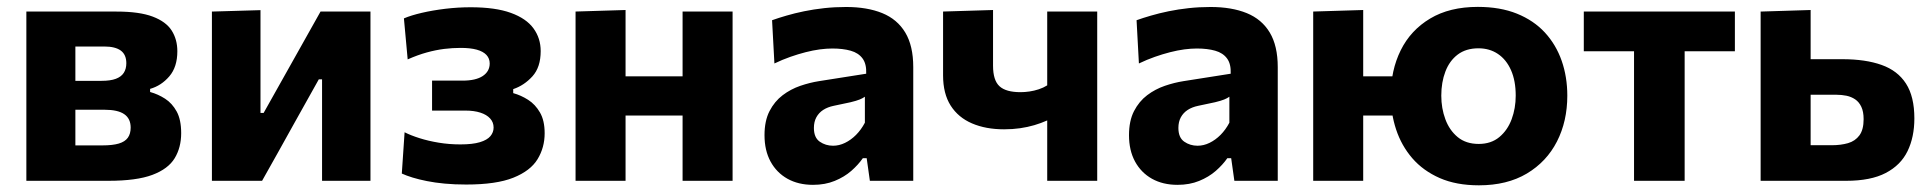

<svg xmlns="http://www.w3.org/2000/svg" viewBox="-20 -533 5690 566"><path d="M57.7 0Q57.7 -53.7 57.7 -104.1Q57.7 -154.5 57.7 -216.8V-266.8Q57.7 -316.3 57.7 -355.3Q57.7 -394.3 57.7 -428.8Q57.7 -463.3 57.7 -498.9Q111.1 -498.9 182.9 -498.9Q254.6 -498.9 323.7 -498.9Q391.1 -498.9 430.3 -484Q469.4 -469.2 486.1 -443Q502.8 -416.7 502.8 -382Q502.8 -335.5 479.1 -307.9Q455.5 -280.4 422.5 -271V-261.8Q445.9 -255.4 466.7 -242Q487.5 -228.6 500.8 -204.4Q514.1 -180.2 514.1 -140.5Q514.1 -98.3 495 -66.7Q475.8 -35 429.2 -17.5Q382.6 0 299.4 0Q225.5 0 164.5 0Q103.6 0 57.7 0ZM202.2 -104.4H282Q311.8 -104.4 330.1 -109.8Q348.4 -115.2 356.8 -126.9Q365.2 -138.6 365.2 -156.9Q365.2 -183.3 346.3 -196.4Q327.4 -209.5 287.7 -209.5H160.6V-294.7H279.4Q305.5 -294.7 321.5 -300.7Q337.5 -306.7 344.9 -318.3Q352.4 -329.9 352.4 -346.6Q352.4 -371.8 336.1 -383.9Q319.7 -395.9 287.4 -395.9H202.2Q202.2 -363.2 202.2 -332.8Q202.2 -302.4 202.2 -266.8V-216.8Q202.2 -185.9 202.2 -159.4Q202.2 -132.8 202.2 -104.4Z M604.7 0Q604.7 -53.7 604.7 -103.8Q604.7 -153.8 604.7 -216.1V-266.1Q604.7 -315.6 604.7 -354.7Q604.7 -393.9 604.7 -428.6Q604.7 -463.3 604.7 -498.9L747.9 -503.1Q747.9 -470.2 747.9 -437.9Q747.9 -405.6 747.9 -369.1Q747.9 -332.6 747.9 -286.7V-200H757.1L830.2 -330.2Q854.2 -372.8 877.9 -415.2Q901.6 -457.7 924.9 -498.9H1072.1Q1072.1 -463.3 1072.1 -428.6Q1072.1 -393.9 1072.1 -354.7Q1072.1 -315.6 1072.1 -266.1V-216.1Q1072.1 -153.8 1072.1 -103.8Q1072.1 -53.7 1072.1 0H929.4Q929.4 -52.4 929.4 -101.4Q929.4 -150.4 929.4 -210.9V-299.1H919.8L848 -170.7Q824.1 -127.7 800.2 -84.8Q776.3 -42 752.6 0Z M1354.4 11Q1320.1 11 1291.2 8.3Q1262.2 5.6 1238.5 0.8Q1214.8 -3.9 1196.3 -9.6Q1177.8 -15.3 1164.5 -21.4L1172.7 -143.1Q1191 -133.8 1216.7 -125.7Q1242.5 -117.5 1273.3 -112.4Q1304.1 -107.3 1337.1 -107.3Q1373.1 -107.3 1394.6 -113.8Q1416.2 -120.3 1425.7 -131.7Q1435.1 -143 1435.1 -157Q1435.1 -172.6 1424.8 -183.8Q1414.5 -195.1 1396 -201Q1377.5 -207 1352.1 -207Q1322.6 -207 1299.3 -207Q1275.9 -207 1253.7 -207V-295.3Q1273.7 -295.3 1295.3 -295.3Q1316.8 -295.3 1343.4 -295.3Q1382.5 -295.3 1403.1 -308.9Q1423.6 -322.6 1423.6 -345.9Q1423.6 -360.6 1414 -371Q1404.4 -381.3 1385.5 -386.6Q1366.5 -391.8 1338 -391.8Q1314.1 -391.8 1289.5 -388.8Q1264.8 -385.7 1238.2 -378.4Q1211.6 -371.1 1181.8 -357.9L1170.7 -478.8Q1192 -487.9 1223.6 -495.2Q1255.1 -502.5 1292.6 -507.1Q1330.1 -511.6 1367.5 -511.6Q1440.5 -511.6 1486 -495Q1531.5 -478.5 1552.7 -449.3Q1573.9 -420.2 1573.9 -382.4Q1573.9 -334.8 1549.5 -307.9Q1525.1 -281.1 1492.9 -270.3V-258.5Q1515.7 -252.2 1536.9 -238.7Q1558 -225.3 1571.8 -201.4Q1585.6 -177.6 1585.6 -140.2Q1585.6 -98.1 1564.7 -63.8Q1543.8 -29.4 1493.4 -9.2Q1443.1 11 1354.4 11Z M1676.7 0Q1676.7 -53.7 1676.7 -103.8Q1676.7 -154 1676.7 -216V-266Q1676.7 -315.5 1676.7 -354.8Q1676.7 -394 1676.7 -428.7Q1676.7 -463.3 1676.7 -499L1824.1 -503.5Q1824.1 -467.5 1824.1 -432Q1824.1 -396.6 1824.1 -356.6Q1824.1 -316.7 1824.1 -266V-216Q1824.1 -154 1824.1 -103.8Q1824.1 -53.7 1824.1 0ZM1765.8 -192.5V-307.9H2052.5V-192.5ZM1992.2 0Q1992.2 -53.7 1992.2 -103.8Q1992.2 -154 1992.2 -216V-266Q1992.2 -315.5 1992.2 -354.8Q1992.2 -394 1992.2 -428.7Q1992.2 -463.3 1992.2 -499H2139.6Q2139.6 -463.3 2139.6 -428.7Q2139.6 -394 2139.6 -354.8Q2139.6 -315.5 2139.6 -266V-216Q2139.6 -154 2139.6 -103.8Q2139.6 -53.7 2139.6 0Z M2376.6 11.9Q2333.7 11.9 2301.5 -6Q2269.4 -24 2251.5 -56.8Q2233.7 -89.7 2233.7 -134.4Q2233.7 -176.8 2248.5 -205.5Q2263.4 -234.3 2287.2 -252.3Q2311 -270.3 2339.3 -280Q2367.5 -289.6 2394.4 -293.8L2533.5 -315.7Q2534.7 -344.5 2522.7 -360.7Q2510.7 -377 2487.8 -383.5Q2464.9 -390 2433.7 -390Q2416.7 -390 2396.7 -387.4Q2376.7 -384.7 2354.8 -379.1Q2332.9 -373.5 2309.8 -365.4Q2286.7 -357.3 2262.9 -345.9L2256 -473.4Q2274.6 -480.1 2298.5 -487Q2322.3 -494 2350.5 -499.8Q2378.6 -505.6 2409.8 -509Q2441 -512.4 2474.2 -512.4Q2536.5 -512.4 2580.9 -494.3Q2625.2 -476.2 2648.7 -437Q2672.2 -397.8 2672.2 -335.1Q2672.2 -310.5 2672.2 -275Q2672.2 -239.5 2672.2 -211.3V-164.1Q2672.2 -126 2672.2 -85.8Q2672.2 -45.7 2672.2 0H2544.3L2534.9 -66.7H2523.6Q2510.1 -47.3 2489.5 -29.2Q2468.8 -11.2 2440.6 0.3Q2412.3 11.9 2376.6 11.9ZM2435.8 -103.4Q2453.7 -103.4 2471 -111.8Q2488.4 -120.2 2503.5 -135.3Q2518.6 -150.5 2529.6 -171.3V-247.9Q2523.5 -243.4 2514.3 -239.7Q2505.1 -235.9 2487.3 -231.6Q2469.4 -227.4 2437.8 -221.1Q2419.8 -217.4 2406.8 -209Q2393.8 -200.6 2386.5 -187.2Q2379.3 -173.9 2379.3 -155.9Q2379.3 -127.4 2396.5 -115.4Q2413.8 -103.4 2435.8 -103.4Z M3067.1 0Q3067.1 -42 3067.1 -87.5Q3067.1 -133 3067.1 -178Q3048.8 -169.8 3029 -164Q3009.2 -158.2 2987.2 -155Q2965.3 -151.8 2940 -151.8Q2886.1 -151.8 2845.5 -169.2Q2804.9 -186.6 2782.5 -221.7Q2760.1 -256.9 2760.1 -310.8Q2760.1 -350.8 2760.1 -382.3Q2760.1 -413.7 2760.1 -441.7Q2760.1 -469.8 2760.1 -499L2907.4 -503.5Q2907.4 -466.2 2907.4 -427.6Q2907.4 -389 2907.4 -339.4Q2907.4 -296.1 2926.5 -278.7Q2945.5 -261.3 2988.5 -261.3Q3001 -261.3 3014.8 -263.3Q3028.6 -265.3 3042.2 -269.8Q3055.9 -274.3 3067.1 -281.4V-304.5Q3067.1 -346 3067.1 -378.2Q3067.1 -410.5 3067.1 -439.4Q3067.1 -468.3 3067.1 -499H3214.5Q3214.5 -463.3 3214.5 -428.7Q3214.5 -394 3214.5 -354.8Q3214.5 -315.5 3214.5 -266V-216Q3214.5 -154 3214.5 -103.8Q3214.5 -53.7 3214.5 0Z M3451.1 11.9Q3408.2 11.9 3376 -6Q3343.9 -24 3326 -56.8Q3308.2 -89.7 3308.2 -134.4Q3308.2 -176.8 3323 -205.5Q3337.9 -234.3 3361.7 -252.3Q3385.5 -270.3 3413.8 -280Q3442 -289.6 3468.9 -293.8L3608 -315.7Q3609.2 -344.5 3597.2 -360.7Q3585.2 -377 3562.3 -383.5Q3539.4 -390 3508.2 -390Q3491.2 -390 3471.2 -387.4Q3451.2 -384.7 3429.3 -379.1Q3407.4 -373.5 3384.3 -365.4Q3361.2 -357.3 3337.4 -345.9L3330.5 -473.4Q3349.1 -480.1 3373 -487Q3396.8 -494 3425 -499.8Q3453.1 -505.6 3484.3 -509Q3515.5 -512.4 3548.7 -512.4Q3611 -512.4 3655.4 -494.3Q3699.7 -476.2 3723.2 -437Q3746.7 -397.8 3746.7 -335.1Q3746.7 -310.5 3746.7 -275Q3746.7 -239.5 3746.7 -211.3V-164.1Q3746.7 -126 3746.7 -85.8Q3746.7 -45.7 3746.7 0H3618.8L3609.4 -66.7H3598.1Q3584.6 -47.3 3564 -29.2Q3543.3 -11.2 3515.1 0.3Q3486.8 11.9 3451.1 11.9ZM3510.3 -103.4Q3528.2 -103.4 3545.5 -111.8Q3562.9 -120.2 3578 -135.3Q3593.1 -150.5 3604.1 -171.3V-247.9Q3598 -243.4 3588.8 -239.7Q3579.6 -235.9 3561.8 -231.6Q3543.9 -227.4 3512.3 -221.1Q3494.3 -217.4 3481.3 -209Q3468.3 -200.6 3461 -187.2Q3453.8 -173.9 3453.8 -155.9Q3453.8 -127.4 3471 -115.4Q3488.3 -103.4 3510.3 -103.4Z M4339.7 13.3Q4273.1 13.3 4224.2 -8.1Q4175.3 -29.6 4143.3 -66.6Q4111.4 -103.6 4095.6 -151.3Q4079.9 -198.9 4079.9 -251Q4079.9 -325.6 4109.2 -384.8Q4138.5 -444 4195.9 -478.3Q4253.2 -512.7 4336.6 -512.7Q4402.3 -512.7 4451.7 -492.8Q4501.2 -472.8 4534.2 -437.1Q4567.1 -401.3 4583.7 -353.8Q4600.3 -306.2 4600.3 -251Q4600.3 -175.7 4569.8 -115.9Q4539.3 -56.2 4481 -21.4Q4422.7 13.3 4339.7 13.3ZM3851.2 0Q3851.2 -53.7 3851.2 -103.8Q3851.2 -154 3851.2 -216V-266Q3851.2 -315.5 3851.2 -354.8Q3851.2 -394 3851.2 -428.7Q3851.2 -463.3 3851.2 -499L3998.6 -503.5Q3998.6 -467.5 3998.6 -432Q3998.6 -396.6 3998.6 -356.6Q3998.6 -316.7 3998.6 -266V-216Q3998.6 -154 3998.6 -103.8Q3998.6 -53.7 3998.6 0ZM3940.6 -192.5V-307.9H4149.6V-192.5ZM4339.1 -108.7Q4375.6 -108.7 4399.9 -128.9Q4424.2 -149.1 4436.2 -181.5Q4448.2 -213.9 4448.2 -251Q4448.2 -294.8 4434.4 -326Q4420.6 -357.3 4395.8 -374Q4371.1 -390.6 4338.5 -390.6Q4301.7 -390.6 4277.3 -372.2Q4252.9 -353.7 4240.9 -322.1Q4228.8 -290.5 4228.8 -251Q4228.8 -213.9 4240.8 -181.5Q4252.7 -149.1 4277.1 -128.9Q4301.6 -108.7 4339.1 -108.7Z M4797 0Q4797 -53.7 4797 -103.8Q4797 -154 4797 -216V-266Q4797 -311.2 4797 -346.1Q4797 -380.9 4797 -411.7Q4797 -442.5 4797 -475.3L4844 -381.8H4821.7Q4780.3 -381.8 4736.2 -381.8Q4692.1 -381.8 4648.9 -381.8V-499H5094.3V-381.8Q5051.4 -381.8 5007.3 -381.8Q4963.3 -381.8 4921.6 -381.8H4899.3L4946.2 -475.3Q4946.2 -442.5 4946.2 -411.7Q4946.2 -380.9 4946.2 -346.1Q4946.2 -311.2 4946.2 -266V-216Q4946.2 -154 4946.2 -103.8Q4946.2 -53.7 4946.2 0Z M5170.2 0Q5170.2 -53.7 5170.2 -103.8Q5170.2 -153.8 5170.2 -216.1V-266.1Q5170.2 -315.6 5170.2 -354.7Q5170.2 -393.9 5170.2 -428.6Q5170.2 -463.3 5170.2 -498.9L5317.6 -503.5Q5317.6 -453.9 5317.6 -407.1Q5317.6 -360.4 5317.6 -306.8Q5317.6 -251.4 5317.6 -203.7Q5317.6 -156 5317.6 -104.9H5380.2Q5406.4 -104.9 5427.8 -111Q5449.1 -117.2 5461.4 -133.9Q5473.8 -150.7 5473.8 -181.7Q5473.8 -204 5467 -218.2Q5460.3 -232.4 5448.9 -240.1Q5437.5 -247.8 5423.2 -250.8Q5408.8 -253.7 5393.5 -253.7H5298.6L5263 -358.5Q5291.1 -358.5 5333 -358.5Q5374.8 -358.5 5411.2 -358.5Q5479.3 -358.5 5526.7 -341.6Q5574.1 -324.8 5598.7 -286.6Q5623.4 -248.3 5623.4 -183.9Q5623.4 -128.9 5603.3 -87.5Q5583.2 -46.1 5539 -23.1Q5494.9 0 5422.2 0Q5345 0 5281.7 0Q5218.3 0 5170.2 0Z"/></svg>

Font: Commissioner Thin
Style: Regular
Weight: 100
Designer: Kostas Bartsokas
Foundry: Kostas Bartsokas
Version: Version 1.001;gftools[0.9.23]